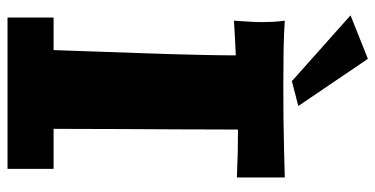

<svg xmlns="http://www.w3.org/2000/svg" viewBox="-265 -732 1003 513"><g transform="rotate(90 236.5 -475.5)"><path d="M454.1 -606.9Q391.1 -609.9 329.1 -609.9H326.2Q326.2 -589.4 325.9 -552.5Q325.7 -515.6 325.7 -470Q325.7 -424.3 325.2 -373.5Q324.7 -322.8 324.7 -274.9Q324.7 -227.1 324.5 -185.8Q324.2 -144.5 324.2 -117.2H431.2V5.9H26.9V-117.2H113.8Q114.7 -142.6 116 -178.7Q117.2 -214.8 118.7 -256.8Q120.1 -298.8 121.8 -344.7Q123.5 -390.6 124.8 -436.3Q126 -481.9 127 -524.9Q127.9 -567.9 127.9 -604Q104.5 -603 81.5 -601.8Q58.6 -600.6 35.2 -599.1Q36.6 -620.1 37.8 -638.4Q39.1 -656.7 39.1 -674.8Q39.1 -689 38.3 -703.4Q37.6 -717.8 35.2 -734.9Q70.3 -732.4 114.7 -731.7Q159.2 -731 206.1 -731Q252.9 -731 297.1 -731.4Q341.3 -731.9 376.5 -732.9Q417.5 -733.9 454.1 -734.9ZM137.2 -957 263.2 -771 196.8 -753.9 21 -910.6Z"/></g></svg>

Font: Galindo
Style: Regular
Weight: 400
Version: Version 1.000